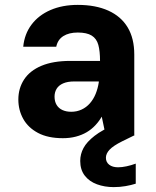

<svg xmlns="http://www.w3.org/2000/svg" viewBox="-20 -553 638 785"><path d="M237 12Q176 12 135.5 -9.5Q95 -31 75 -67Q55 -103 55 -146Q55 -192 78.5 -228Q102 -264 149.5 -284Q197 -304 268 -304H389Q389 -344 382 -369.5Q375 -395 355 -407.5Q335 -420 298 -420Q262 -420 239 -405.5Q216 -391 210 -362H75Q80 -414 109 -452.5Q138 -491 186.5 -512Q235 -533 298 -533Q371 -533 423 -509.5Q475 -486 502 -441Q529 -396 529 -330V0H412L396 -76Q385 -57 369.5 -40.5Q354 -24 334.5 -12.5Q315 -1 290.5 5.5Q266 12 237 12ZM271 -96Q294 -96 313.5 -105Q333 -114 347.5 -130.5Q362 -147 371 -169Q380 -191 384 -217V-220H284Q256 -220 238 -212Q220 -204 211.5 -190Q203 -176 203 -158Q203 -138 211.5 -124Q220 -110 235.5 -103Q251 -96 271 -96ZM445 212Q408 212 376.5 200.5Q345 189 326.5 165Q308 141 308 105Q308 77 321.5 52Q335 27 366.5 2.5Q398 -22 454 -46L499 -65L530 0L479 25Q443 43 428 59Q413 75 413 92Q413 110 426.5 120.5Q440 131 463 131Q478 131 497 127Q516 123 535 116V198Q516 204 493 208Q470 212 445 212Z"/></svg>

Font: DM Sans 10pt ExtraBold
Style: Regular
Weight: 800
Version: Version 4.004;gftools[0.9.30]